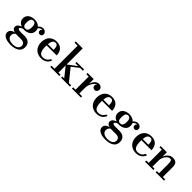

<svg xmlns="http://www.w3.org/2000/svg" viewBox="282 -2242 3994 3994"><g transform="rotate(45 2279.0 -245.0)"><path d="M67 -71.5C67 -24.5 98.5 3 152.5 14.5C104.5 21 35 50.5 34.5 126C35 220.5 143 260 268 260C394 260 521 215.5 521 82C521 -53.5 418 -78 343 -78C314.5 -78 278 -77 243 -77C188.5 -77 151 -80.5 151 -111C151 -132 187.5 -152 223.5 -161.5C232.5 -160.5 242 -160 251.5 -160C338.5 -160 439 -204.5 439 -315C439 -340 434 -361.5 425 -380C449.5 -420.5 486 -429.5 511 -429.5C515 -429.5 519.5 -429 523.5 -428.5C504 -422 488 -406.5 488 -379C488 -342 516 -322 544.5 -322C573.5 -322 604 -337 604 -383.5C604 -424 564.5 -465 508 -465C476.5 -465 433.5 -450.5 405 -410C368 -451.5 307 -469.5 251 -469.5C164 -469.5 60 -425.5 60 -315C60 -240 108 -195.5 166 -174.5C110 -156.5 67 -122 67 -71.5ZM176 -315C176 -393 201 -433.5 251.5 -433.5C301.5 -433.5 326.5 -393 326.5 -315C326.5 -240 301.5 -196.5 251.5 -196.5C185 -196.5 176 -240 176 -315ZM135 113C135 70.5 155.5 38 186.5 20C198.5 21 211.5 21.5 225.5 21.5H345C410 21.5 450.5 53 450.5 106.5C450.5 187 380 220.5 291 220.5C192 220.5 135 178 135 113Z M1113 -124.5H1072.5C1047.5 -67 999.5 -30 925 -30C831 -30 807.5 -113 807.5 -235C807.5 -244.5 807.5 -254 808 -263H1103C1103 -372 1047 -469.5 903.5 -469.5C771 -469.5 680.5 -382.5 680.5 -230C680.5 -77.5 780 10 911 10C1023.5 10 1087 -47 1113 -124.5ZM903.5 -433.5C972.5 -433.5 975 -363.5 976 -299.5H810C817 -379.5 840.5 -433.5 903.5 -433.5Z M1178.5 -36.5V0H1446V-36.5H1383V-248.5L1552.5 -36.5H1497V0H1757V-36.5H1690L1475.5 -302.5L1631 -423.5H1715V-460H1492.5V-423.5H1579L1383 -277V-750H1178.5V-713.5H1268.5V-36.5Z M1815.5 -36.5V0H2079V-36.5H1997V-206C1997 -315.5 2073 -418.5 2130 -431C2112.5 -419.5 2101 -400.5 2101 -375.5C2101 -339.5 2130 -312 2170.5 -312C2211 -312 2239 -345.5 2239 -386C2239 -427.5 2208 -469.5 2145 -469.5C2076.5 -469.5 2024 -405 1997 -326.5V-460H1815.5V-423.5H1885.5V-36.5Z M2743.5 -124.5H2703C2678 -67 2630 -30 2555.5 -30C2461.5 -30 2438 -113 2438 -235C2438 -244.5 2438 -254 2438.5 -263H2733.5C2733.5 -372 2677.5 -469.5 2534 -469.5C2401.5 -469.5 2311 -382.5 2311 -230C2311 -77.5 2410.5 10 2541.5 10C2654 10 2717.5 -47 2743.5 -124.5ZM2534 -433.5C2603 -433.5 2605.5 -363.5 2606.5 -299.5H2440.5C2447.5 -379.5 2471 -433.5 2534 -433.5Z M2856 -71.5C2856 -24.5 2887.5 3 2941.5 14.5C2893.5 21 2824 50.5 2823.5 126C2824 220.5 2932 260 3057 260C3183 260 3310 215.5 3310 82C3310 -53.5 3207 -78 3132 -78C3103.5 -78 3067 -77 3032 -77C2977.5 -77 2940 -80.5 2940 -111C2940 -132 2976.5 -152 3012.5 -161.5C3021.5 -160.5 3031 -160 3040.5 -160C3127.5 -160 3228 -204.5 3228 -315C3228 -340 3223 -361.5 3214 -380C3238.5 -420.5 3275 -429.5 3300 -429.5C3304 -429.5 3308.5 -429 3312.5 -428.5C3293 -422 3277 -406.5 3277 -379C3277 -342 3305 -322 3333.5 -322C3362.5 -322 3393 -337 3393 -383.5C3393 -424 3353.5 -465 3297 -465C3265.5 -465 3222.5 -450.5 3194 -410C3157 -451.5 3096 -469.5 3040 -469.5C2953 -469.5 2849 -425.5 2849 -315C2849 -240 2897 -195.5 2955 -174.5C2899 -156.5 2856 -122 2856 -71.5ZM2965 -315C2965 -393 2990 -433.5 3040.5 -433.5C3090.5 -433.5 3115.5 -393 3115.5 -315C3115.5 -240 3090.5 -196.5 3040.5 -196.5C2974 -196.5 2965 -240 2965 -315ZM2924 113C2924 70.5 2944.5 38 2975.5 20C2987.5 21 3000.5 21.5 3014.5 21.5H3134C3199 21.5 3239.5 53 3239.5 106.5C3239.5 187 3169 220.5 3080 220.5C2981 220.5 2924 178 2924 113Z M3902 -124.5H3861.5C3836.5 -67 3788.5 -30 3714 -30C3620 -30 3596.5 -113 3596.5 -235C3596.5 -244.5 3596.5 -254 3597 -263H3892C3892 -372 3836 -469.5 3692.5 -469.5C3560 -469.5 3469.5 -382.5 3469.5 -230C3469.5 -77.5 3569 10 3700 10C3812.5 10 3876 -47 3902 -124.5ZM3692.5 -433.5C3761.5 -433.5 3764 -363.5 3765 -299.5H3599C3606 -379.5 3629.5 -433.5 3692.5 -433.5Z M3967.5 -36.5V0H4211V-36.5H4149V-224.5C4149 -313 4223 -416.5 4287.5 -416.5C4334.5 -416.5 4342.5 -383 4342.5 -299V-36.5H4279.5V0H4524V-36.5H4454V-319.5C4454 -406.5 4433 -469.5 4319 -469.5C4236 -469.5 4179 -404.5 4149 -334.5V-460H3967.5V-423.5H4037.5V-36.5Z"/></g></svg>

Font: Bodoni* 06pt Medium
Style: Regular
Weight: 500
Version: Version 2.3